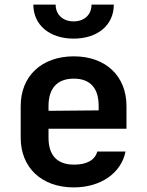

<svg xmlns="http://www.w3.org/2000/svg" viewBox="-20 -805 640 835"><path d="M300 -637C405 -637 475 -696 475 -785H378C378 -741 347 -712 300 -712C254 -712 222 -741 222 -785H125C125 -696 196 -637 300 -637ZM530 -344C530 -474 440 -560 301 -560C161 -560 70 -474 70 -344V-206C70 -76 161 10 301 10C418 10 507 -52 526 -146H403C393 -109 358 -89 302 -89C229 -89 191 -129 191 -206V-245H530ZM191 -344C191 -420 228 -463 301 -463C373 -463 409 -421 409 -345V-325L191 -323Z"/></svg>

Font: Tekne LDO
Style: Bold
Weight: 700
Monospace: yes
Designer: Alessio Laiso, Mario Rullo, Paolo Rosset
Foundry: Alessio Laiso
Version: Version 1.000;hotconv 1.0.109;makeotfexe 2.5.65596